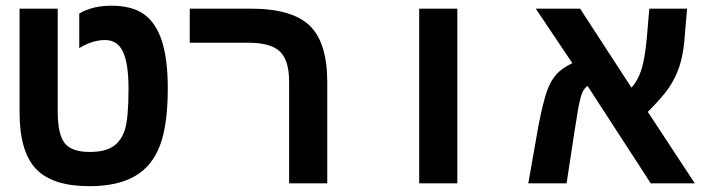

<svg xmlns="http://www.w3.org/2000/svg" viewBox="-20 -636 2440 666"><path d="M290 9.8Q161.6 9.8 104.7 -50.3Q47.9 -110.4 47.9 -246.1V-606H180.2V-249Q180.2 -170.4 204.3 -139.6Q228.5 -108.9 291 -108.9Q343.3 -108.9 372.1 -127.9Q400.9 -147 413.3 -186.5Q425.8 -226.1 425.8 -329.1Q425.8 -415 406.7 -456.1Q387.7 -497.1 344.2 -497.1Q300.8 -497.1 254.9 -469.2V-588.9Q300.3 -616.2 366.2 -616.2Q437.5 -616.2 479 -586.9Q520.5 -557.6 541.3 -494.6Q562 -431.6 562 -330.1Q562 -202.6 534.7 -130.9Q507.3 -59.1 447.5 -24.7Q387.7 9.8 290 9.8Z M1115.2 0H982.9V-352.1Q982.9 -427.7 950.4 -457.8Q918 -487.8 841.3 -487.8H638.2V-606H849.1Q993.2 -606 1054.2 -547.1Q1115.2 -488.3 1115.2 -351.1Z M1434.1 -606H1566.4V0H1434.1Z M1838.4 -606H1992.2L2170.4 -332Q2192.9 -356.4 2204.8 -394.3Q2216.8 -432.1 2223.1 -499L2232.4 -606H2363.3L2353.5 -490.2Q2348.6 -440.9 2335.9 -403.3Q2323.2 -365.7 2300.3 -331.8Q2277.3 -297.9 2227.1 -248L2390.1 0H2237.3L2018.1 -337.9Q2006.3 -330.1 1999.8 -314.5Q1993.2 -298.8 1986.8 -266.1Q1980.5 -233.4 1945.3 0H1812.5L1848.1 -202.1Q1865.7 -290 1878.9 -324.5Q1892.1 -358.9 1911.1 -379.4Q1930.2 -399.9 1965.3 -417Z"/></svg>

Font: Liberation Mono
Style: Bold
Weight: 700
Monospace: yes
Designer: Steve Matteson
Foundry: Ascender Corporation
Version: Version 2.1.5